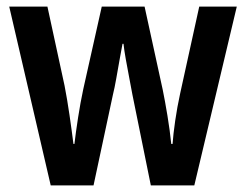

<svg xmlns="http://www.w3.org/2000/svg" viewBox="-20 -563 747 583"><path d="M382 -276Q378 -298 372.5 -326.5Q367 -355 362 -383Q357 -411 355 -430H352Q348 -409 343 -381Q338 -353 333 -324.5Q328 -296 323 -276L264 0H134L8 -543H124L176 -303Q184 -262 191 -214Q198 -166 203 -126H206Q210 -160 217 -205.5Q224 -251 233 -293L289 -543H419L474 -291Q481 -257 488.5 -211.5Q496 -166 500 -126H504Q506 -155 512 -196.5Q518 -238 527 -279L585 -543H699L570 0H438Z"/></svg>

Font: Noto Sans Condensed SemiBold
Style: Regular
Weight: 600
Width: 3
Designer: Monotype Design Team
Foundry: Monotype Imaging Inc.
Version: Version 2.013; ttfautohint (v1.8.4.7-5d5b)